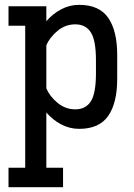

<svg xmlns="http://www.w3.org/2000/svg" viewBox="-20 -533 560 803"><path d="M15.6 250V168.5H85.4V-425.3H15.6V-506.8H173.8V-444.3Q200.2 -475.1 235.6 -493.9Q271 -512.7 311 -512.7Q395 -512.7 432.6 -458.5Q470.2 -404.3 470.2 -303.2V-203.6Q470.2 -102.5 432.6 -48.3Q395 5.9 311 5.9Q271 5.9 235.6 -12.9Q200.2 -31.7 173.8 -62.5V168.5H243.7V250ZM294.9 -431.2Q253.4 -431.2 220.5 -403.8Q187.5 -376.5 173.8 -343.3V-163.6Q187.5 -130.4 220.5 -103Q253.4 -75.7 294.9 -75.7Q338.4 -75.7 359.9 -109.1Q381.3 -142.6 381.3 -226.1V-280.8Q381.3 -364.3 359.9 -397.7Q338.4 -431.2 294.9 -431.2Z"/></svg>

Font: Kay Pho Du SemiBold
Style: Regular
Weight: 600
Designer: Victor Gaultney, Khu Oo Reh
Foundry: SIL International
Version: Version 3.000